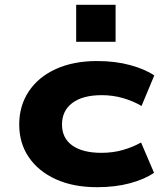

<svg xmlns="http://www.w3.org/2000/svg" viewBox="-20 -768 685 799"><path d="M384 11Q285 11 212.5 -22Q140 -55 100 -113.5Q60 -172 60 -250Q60 -328 100 -388Q140 -448 213 -481Q286 -514 384 -514Q460 -514 522 -497Q584 -480 622 -454L569 -327Q533 -348 491 -360Q449 -372 404 -372Q324 -372 281 -339.5Q238 -307 238 -250Q238 -193 281 -162.5Q324 -132 402 -132Q449 -132 490 -143.5Q531 -155 567 -175L621 -49Q582 -22 521 -5.5Q460 11 384 11ZM297 -594V-748H461V-594Z"/></svg>

Font: Nunito Sans 7pt Expanded ExtraBold
Style: Regular
Weight: 800
Width: 7
Designer: Vernon Adams
Foundry: Vernon Adams
Version: Version 3.101;gftools[0.9.27]